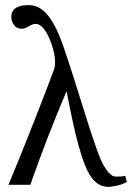

<svg xmlns="http://www.w3.org/2000/svg" viewBox="-20 -717 514 748"><path d="M13 3H98C149 -140 181 -223 238 -359H240C270 -202 298 -80 336 -26C356 1 377 11 403 11C416 11 453 5 474 -8L468 -32C456 -29 442 -29 431 -29C414 -29 400 -46 384 -72C351 -128 285 -369 227 -536C179 -675 132 -697 91 -697C37 -697 24 -674 24 -651C24 -636 33 -605 65 -605C86 -605 98 -624 119 -624C140 -624 159 -598 172 -568C186 -535 203 -482 190 -445C166 -380 83 -164 13 3Z"/></svg>

Font: erewhon
Style: Regular
Weight: 400
Version: Version 1.0.0